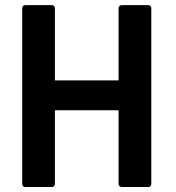

<svg xmlns="http://www.w3.org/2000/svg" viewBox="-20 -731 688 751"><path d="M455.6 0.5Q450.7 0.5 447.3 -2.9Q443.8 -6.3 443.8 -11.2V-299.8H194.8V-11.2Q194.8 -6.3 191.4 -2.9Q188 0.5 183.1 0.5H78.6Q73.2 0.5 70.1 -2.9Q66.9 -6.3 66.9 -11.2V-699.2Q66.9 -704.1 70.1 -707.5Q73.2 -710.9 78.6 -710.9H183.1Q188 -710.9 191.4 -707.5Q194.8 -704.1 194.8 -699.2V-416.5H443.8V-699.2Q443.8 -704.1 447.3 -707.5Q450.7 -710.9 455.6 -710.9H560.1Q565.4 -710.9 568.6 -707.5Q571.8 -704.1 571.8 -699.2V-11.2Q571.8 -6.3 568.6 -2.9Q565.4 0.5 560.1 0.5Z"/></svg>

Font: Alte DIN 1451 Mittelschrift
Style: Bold
Weight: 700
Designer: Peter Wiegel
Foundry: Peter Wiegel
Version: Version 1.003